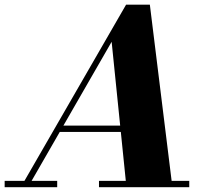

<svg xmlns="http://www.w3.org/2000/svg" viewBox="-68 -784 882 804"><path d="M19 0 460 -764.5H559.5L654 0H461.5L399.5 -609L49 0ZM-48.5 0V-26.5H171.5V0ZM346.5 0V-26.5H724.5V0ZM181 -231.5V-258H511V-231.5Z"/></svg>

Font: Bodoni Moda 9pt ExtraBold
Style: Italic
Weight: 800
Italic angle: -13°
Designer: Owen Earl
Foundry: indestructible type
Version: Version 2.004